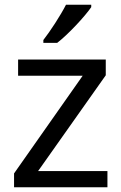

<svg xmlns="http://www.w3.org/2000/svg" viewBox="-20 -786 510 806"><path d="M162 -606H220C267 -642 338 -719 363 -756V-766H257C234 -721 191 -655 162 -618ZM431 0V-68H140L424 -470V-536H56V-468H327L39 -58V0Z"/></svg>

Font: Noto Sans Osage
Style: Regular
Weight: 400
Designer: Monotype Design Team
Foundry: Monotype Imaging Inc.
Version: Version 2.002